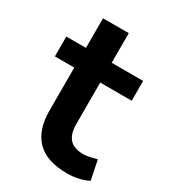

<svg xmlns="http://www.w3.org/2000/svg" viewBox="-162 -720 723 814"><g transform="rotate(30 199.5 -313.0)"><path d="M296 10Q196 10 147.5 -39.5Q99 -89 99 -184V-394H4V-491H100V-636H226V-491H380V-394H226V-191Q226 -143 247.5 -119Q269 -95 316 -95Q331 -95 347 -99Q363 -103 380 -107L399 -13Q379 -2 351 4Q323 10 296 10Z"/></g></svg>

Font: Nunito Sans 11pt
Style: Bold
Weight: 700
Version: Version 3.101;gftools[0.9.27]